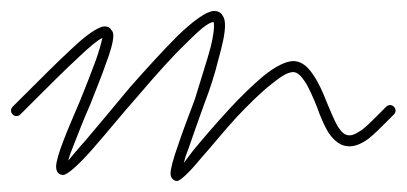

<svg xmlns="http://www.w3.org/2000/svg" viewBox="-30 -312 739 349"><path d="M-7 -118C-11 -114 -11 -108 -7 -104C-3 -100 3 -100 7 -104L24 -121C57 -154 89 -186 114 -209C132 -226 147 -239 156 -243C154 -233 150 -219 144 -202C136 -180 126 -155 116 -130C105 -104 94 -79 86 -58C77 -35 72 -18 72 -9C72 -5 73 -2 74 0C76 4 80 6 85 6C92 6 112 -11 139 -42C162 -68 191 -104 222 -139C251 -173 281 -207 307 -232C329 -254 347 -271 358 -272C359 -270 359 -268 359 -265C359 -252 355 -232 348 -209C341 -185 332 -158 324 -131C313 -102 302 -73 294 -49C285 -24 280 -5 280 3C280 7 281 10 282 11C285 16 289 17 292 17C297 17 313 3 335 -24C354 -45 377 -74 401 -100C422 -122 443 -143 462 -158C478 -171 492 -181 503 -181C511 -181 518 -173 524 -164C532 -152 539 -135 546 -118C552 -101 559 -84 567 -71C578 -55 590 -46 605 -46C616 -46 628 -51 640 -60C650 -68 660 -78 670 -88L686 -104C690 -108 690 -114 686 -118C682 -122 676 -122 672 -118L656 -102C647 -93 637 -83 628 -76C620 -71 613 -66 605 -66C596 -66 590 -73 584 -82C577 -94 571 -110 564 -126C557 -144 549 -162 540 -175C529 -192 517 -201 503 -201C490 -201 470 -191 449 -174C430 -158 408 -137 387 -114C362 -87 338 -59 320 -37C314 -29 309 -22 304 -16C306 -24 309 -33 313 -43C321 -66 331 -95 342 -125C352 -151 361 -179 367 -204C374 -229 379 -251 379 -265C379 -273 378 -279 375 -283C372 -289 367 -292 359 -292C346 -292 322 -275 293 -247C267 -221 236 -187 206 -153C176 -117 147 -82 124 -55C111 -41 101 -28 94 -20C96 -28 100 -39 105 -51C113 -72 123 -97 134 -122C144 -148 155 -174 162 -195C171 -218 176 -237 176 -247C176 -252 175 -255 172 -258C170 -262 166 -264 160 -264C150 -264 128 -250 100 -223C75 -200 44 -169 10 -135Z"/></svg>

Font: Mistral SingleLine OTF-SVG Regular
Style: Regular
Weight: 300
Designer: François Chastanet, Élisa Garzelli, Anais Alves, Morgane Autin
Foundry: institut supérieur des arts et du design Toulouse / isdaT
Version: Version 1.000;hotconv 1.0.117;makeotfexe 2.5.65602 DEVELOPME